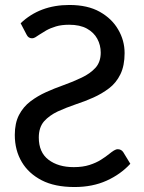

<svg xmlns="http://www.w3.org/2000/svg" viewBox="-20 -744 578 772"><path d="M279.5 8Q200 8 147.5 -19.2Q95 -46.5 68 -92Q39.5 -139.5 39.5 -201.5Q39.5 -249 56.5 -281.8Q73.5 -314.5 102.5 -336.5Q131 -358 165.2 -373.5Q199.5 -389 235 -401.5Q274.5 -415.5 308.5 -432Q342.5 -448 364 -471.5Q385 -495 385 -532.5Q385 -562.5 371.2 -588Q357.5 -613.5 329.5 -629Q301.5 -644.5 258 -644.5Q227.5 -644.5 205 -637.8Q182.5 -631 166.2 -621.8Q150 -612.5 138 -604.5Q129 -598 122 -594Q115 -590 109 -590Q94 -590 87 -604.5L63 -650.5Q140 -724 259 -724Q332.5 -724 381.2 -696.5Q430 -669 455 -625.5Q481 -581.5 481 -530.5Q481 -480 464.2 -445.5Q447.5 -411 418.5 -389Q389.5 -367 355.5 -351.8Q321.5 -336.5 286 -325Q246.5 -311.5 212.5 -296Q178.5 -280 157 -256Q136 -231.5 136 -191Q136 -131.5 175 -101.8Q214 -72 276.5 -72Q313 -72 340 -80.8Q367 -89.5 386.2 -101.8Q405.5 -114 419 -125Q429.5 -133.5 438 -138.8Q446.5 -144 453.5 -144Q468 -144 476 -131.5L504 -85.5Q465 -43 408.5 -17.5Q352 8 279.5 8Z"/></svg>

Font: Verano Sans
Style: Regular
Weight: 400
Designer: Lukasz Dziedzic with Adam Twardoch and Botio Nikoltchev
Foundry: tyPoland Lukasz Dziedzic
Version: Version 3.001;December 28, 2019;FontCreator 12.0.0.2547 64-b